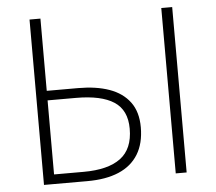

<svg xmlns="http://www.w3.org/2000/svg" viewBox="-52 -785 948 842"><g transform="rotate(-5 422.0 -364.0)"><path d="M108 0V-728H156V-410H294Q374 -410 431.5 -389.5Q489 -369 521 -326Q553 -283 553 -215Q553 -144 523.5 -96Q494 -48 437.5 -24Q381 0 299 0ZM156 -42H286Q394 -42 449 -83Q504 -124 504 -213Q504 -295 448 -331.5Q392 -368 281 -368H156ZM688 0V-728H736V0Z"/></g></svg>

Font: Noto Sans KR ExtraLight
Style: Regular
Weight: 250
Designer: Ryoko NISHIZUKA  (kana, bopomofo & ideographs); Paul D. Hunt (Latin, Greek & Cyrillic); Sandoll Communications , Soo-you
Foundry: Adobe
Version: Version 2.004-H2;hotconv 1.0.118;makeotfexe 2.5.65603